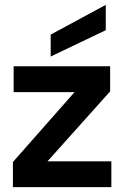

<svg xmlns="http://www.w3.org/2000/svg" viewBox="-20 -768 519 788"><path d="M33 0V-103L286 -390H36V-496H432V-393L175 -106H437V0ZM188 -536V-626L414 -748V-644Z"/></svg>

Font: DeepMind Sans
Style: Bold
Weight: 700
Designer: Jonny Pinhorn / Modifications: Colophon Foundry
Foundry: Colophon Foundry
Version: Version 1.002; ttfautohint (v1.8.2)